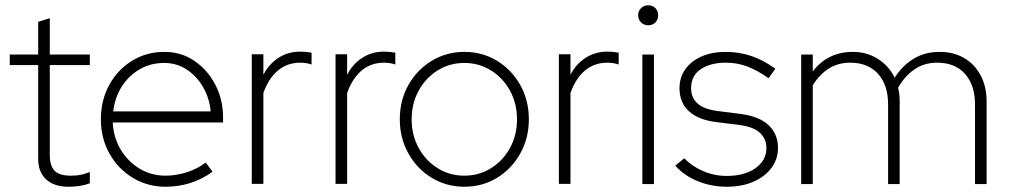

<svg xmlns="http://www.w3.org/2000/svg" viewBox="-20 -699 3832 729"><path d="M241 10Q185 10 155 -18Q125 -46 125 -96V-452H17V-492H125V-616L169 -630V-492H321V-452H169V-111Q169 -69 187.5 -50.5Q206 -32 249 -32Q272 -32 288 -35.5Q304 -39 321 -46V-3Q302 4 282 7Q262 10 241 10Z M608 10Q540 10 484 -24Q428 -58 395.5 -116Q363 -174 363 -246Q363 -318 394.5 -376Q426 -434 481 -468Q536 -502 604 -502Q668 -502 718 -468Q768 -434 797.5 -377.5Q827 -321 827 -252V-234H408Q411 -177 438 -131.5Q465 -86 509.5 -59Q554 -32 608 -32Q650 -32 691 -45.5Q732 -59 761 -82L787 -47Q747 -18 702 -4Q657 10 608 10ZM410 -276H780Q775 -327 751 -368.5Q727 -410 689 -435Q651 -460 603 -460Q552 -460 510.5 -436Q469 -412 442.5 -370.5Q416 -329 410 -276Z M936 -1V-493H980V-415Q1001 -456 1037.5 -479.5Q1074 -503 1120 -503Q1140 -503 1163 -499V-454Q1152 -458 1141 -459.5Q1130 -461 1120 -461Q1071 -461 1035.5 -431.5Q1000 -402 980 -346V-1Z M1254 -1V-493H1298V-415Q1319 -456 1355.5 -479.5Q1392 -503 1438 -503Q1458 -503 1481 -499V-454Q1470 -458 1459 -459.5Q1448 -461 1438 -461Q1389 -461 1353.5 -431.5Q1318 -402 1298 -346V-1Z M1743 10Q1675 10 1619 -24Q1563 -58 1530.5 -116.5Q1498 -175 1498 -246Q1498 -318 1530.5 -376Q1563 -434 1619 -468Q1675 -502 1743 -502Q1812 -502 1867.5 -468Q1923 -434 1955.5 -376Q1988 -318 1988 -246Q1988 -175 1955.5 -116.5Q1923 -58 1867.5 -24Q1812 10 1743 10ZM1743 -32Q1799 -32 1844.5 -60.5Q1890 -89 1916.5 -137.5Q1943 -186 1943 -246Q1943 -306 1916.5 -354.5Q1890 -403 1844.5 -431.5Q1799 -460 1743 -460Q1687 -460 1641.5 -431.5Q1596 -403 1569.5 -354.5Q1543 -306 1543 -246Q1543 -186 1569.5 -137.5Q1596 -89 1641.5 -60.5Q1687 -32 1743 -32Z M2102 -1V-493H2146V-415Q2167 -456 2203.5 -479.5Q2240 -503 2286 -503Q2306 -503 2329 -499V-454Q2318 -458 2307 -459.5Q2296 -461 2286 -461Q2237 -461 2201.5 -431.5Q2166 -402 2146 -346V-1Z M2419 0V-492H2463V0ZM2441 -603Q2425 -603 2414 -614Q2403 -625 2403 -641Q2403 -657 2414 -668Q2425 -679 2441 -679Q2458 -679 2468.5 -668Q2479 -657 2479 -641Q2479 -625 2468.5 -614Q2458 -603 2441 -603Z M2739 10Q2682 10 2630.5 -10.5Q2579 -31 2544 -70L2578 -98Q2608 -67 2650.5 -49Q2693 -31 2739 -31Q2807 -31 2848.5 -60.5Q2890 -90 2890 -137Q2890 -172 2865 -195Q2840 -218 2784 -225L2703 -235Q2633 -243 2596.5 -276Q2560 -309 2560 -364Q2560 -405 2582 -436Q2604 -467 2643.5 -484.5Q2683 -502 2735 -502Q2785 -502 2831 -487Q2877 -472 2924 -438L2898 -402Q2856 -432 2817.5 -446.5Q2779 -461 2736 -461Q2678 -461 2641 -436.5Q2604 -412 2604 -364Q2604 -328 2628.5 -306Q2653 -284 2708 -277L2788 -267Q2862 -258 2898 -224Q2934 -190 2934 -137Q2934 -95 2909 -61.5Q2884 -28 2840.5 -9Q2797 10 2739 10Z M3022 0V-492H3066V-428Q3123 -502 3218 -502Q3271 -502 3313 -475.5Q3355 -449 3377 -404Q3408 -452 3450.5 -477Q3493 -502 3548 -502Q3601 -502 3641 -478.5Q3681 -455 3703.5 -412.5Q3726 -370 3726 -314V0H3682V-302Q3682 -376 3644 -418.5Q3606 -461 3538 -461Q3489 -461 3452 -435.5Q3415 -410 3390 -366Q3393 -353 3394.5 -340.5Q3396 -328 3396 -314V0H3352V-302Q3352 -376 3314 -418.5Q3276 -461 3208 -461Q3162 -461 3126.5 -438.5Q3091 -416 3066 -375V0Z"/></svg>

Font: Red Hat Display
Style: Regular
Weight: 300
Designer: Pentagram, MCKL
Foundry: Pentagram, MCKL
Version: Version 1.023